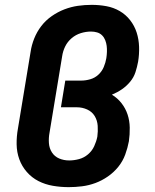

<svg xmlns="http://www.w3.org/2000/svg" viewBox="-20 -763 640 791"><path d="M263 8Q230 8 198 2.5Q166 -3 138.5 -17Q111 -31 90.5 -54.5Q70 -78 59.5 -107Q49 -136 48.5 -168.5Q48 -201 54 -234L106 -549Q110 -577 121 -604.5Q132 -632 150 -655.5Q168 -679 193 -696.5Q218 -714 245.5 -724.5Q273 -735 301 -739Q329 -743 358 -743Q389 -743 418.5 -737.5Q448 -732 473 -717.5Q498 -703 516 -680Q534 -657 543 -629Q552 -601 553 -570Q554 -539 549 -509Q545 -487 538 -465.5Q531 -444 516 -426Q501 -408 482 -395Q463 -382 441 -373Q464 -359 480.5 -338Q497 -317 505.5 -291.5Q514 -266 514.5 -237.5Q515 -209 511 -181Q506 -154 496 -126.5Q486 -99 467.5 -76Q449 -53 424.5 -36Q400 -19 373 -9Q346 1 318 4.5Q290 8 263 8ZM265 -102Q285 -102 305.5 -107.5Q326 -113 342.5 -127Q359 -141 368 -160.5Q377 -180 381 -200Q384 -222 382.5 -244.5Q381 -267 370 -285Q359 -303 339 -312Q319 -321 297 -321H231L249 -431H315Q333 -431 352 -436.5Q371 -442 385.5 -455.5Q400 -469 407.5 -487Q415 -505 418 -523Q420 -536 420.5 -549Q421 -562 419.5 -574Q418 -586 413.5 -597.5Q409 -609 400.5 -617.5Q392 -626 380 -629.5Q368 -633 355 -633Q334 -633 313 -626.5Q292 -620 275 -605.5Q258 -591 248.5 -571.5Q239 -552 236 -531L184 -216Q180 -195 181.5 -173.5Q183 -152 194 -135Q205 -118 224 -110Q243 -102 265 -102Z"/></svg>

Font: Iosevka Curly XBdEx
Style: Italic
Weight: 800
Width: 7
Italic angle: -9°
Monospace: yes
Designer: Belleve Invis
Foundry: Belleve Invis
Version: Version 11.1.0; ttfautohint (v1.8.3)